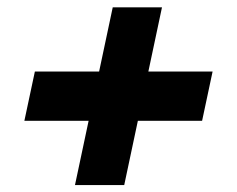

<svg xmlns="http://www.w3.org/2000/svg" viewBox="-20 -684 664 538"><path d="M328.1 -165.5 366.3 -345.5H546.3L575.7 -483.5H395.7L433.9 -663.5H295.9L257.7 -483.5H77.7L48.3 -345.5H228.3L190.1 -165.5Z"/></svg>

Font: Hussar Nova
Style: RgIta
Weight: 700
Foundry: Cannot Into Space Fonts
Version: Version 0.99